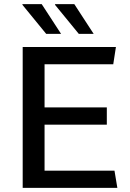

<svg xmlns="http://www.w3.org/2000/svg" viewBox="-20 -915 635 935"><path d="M90.5 0V-686H544.5L531.5 -602H197V-392H500.2V-308H197V-84H537.5L551.5 0ZM363.8 -750 247.5 -892 249.2 -895H341.8L436.2 -750ZM205 -750 88.8 -892 89.8 -895H183L277.5 -750Z"/></svg>

Font: Chivo Medium
Style: Regular
Weight: 500
Designer: Hector Gatti
Foundry: Omnibus-Type
Version: Version 2.002